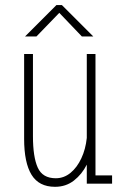

<svg xmlns="http://www.w3.org/2000/svg" viewBox="-20 -708 490 740"><path d="M192 12Q130 12 101.5 -34.5Q73 -81 73 -173V-500H107V-183Q107 -103 125.5 -62Q144 -21 195 -21Q226.5 -21 251.8 -41.8Q277 -62.5 293.5 -97.8Q310 -133 314.5 -176.5V-500H348V-32H412V0H314.5V-73.5Q296 -36.5 265 -12.2Q234 12 192 12ZM76.5 -567.5 197.5 -688.5H218.5L339.5 -567.5H295.5L208.5 -658.5L120.5 -567.5Z"/></svg>

Font: Trispace Condensed Thin
Style: Regular
Weight: 100
Width: 3
Designer: Tyler Finck
Foundry: Etcetera Type Company
Version: Version 1.210; ttfautohint (v1.8.3)